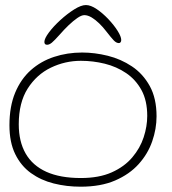

<svg xmlns="http://www.w3.org/2000/svg" viewBox="-20 -698 666 742"><path d="M291.5 23.5Q237 23.5 187.5 11Q138 -1.5 99.5 -29.2Q61 -57 38.8 -102.5Q16.5 -148 16.5 -214Q16.5 -286.5 38.5 -339.5Q60.5 -392.5 99.2 -427Q138 -461.5 189 -478.2Q240 -495 297.5 -495Q346 -495 396.5 -482.5Q447 -470 489.8 -441.5Q532.5 -413 558.8 -365.5Q585 -318 585 -248.5Q585 -200 568.2 -151.8Q551.5 -103.5 516 -64Q480.5 -24.5 425 -0.5Q369.5 23.5 291.5 23.5ZM292.5 -10Q363 -10 412 -32Q461 -54 491.2 -89.8Q521.5 -125.5 535.2 -167.5Q549 -209.5 549 -250Q549 -309 526.8 -349.8Q504.5 -390.5 467.5 -415.5Q430.5 -440.5 385 -451.8Q339.5 -463 292.5 -463Q231.5 -463 176.5 -436.5Q121.5 -410 87 -355.8Q52.5 -301.5 52.5 -217.5Q52.5 -151 79.2 -104.5Q106 -58 159.2 -34Q212.5 -10 292.5 -10ZM162 -525Q151.5 -525 151.5 -536Q151.5 -549 169 -572.5Q186.5 -596 213 -620.2Q239.5 -644.5 266.5 -661.5Q293.5 -678.5 312 -678.5Q330.5 -678.5 353.8 -662.8Q377 -647 398.8 -624Q420.5 -601 434.5 -578.8Q448.5 -556.5 448.5 -543.5Q448.5 -538 446 -534.8Q443.5 -531.5 439.5 -531.5Q429.5 -531.5 419.5 -542Q409.5 -552.5 390.5 -577Q378 -593.5 363.2 -607.8Q348.5 -622 333.8 -630.8Q319 -639.5 306 -639.5Q295 -639.5 279 -628.5Q263 -617.5 245.2 -600.5Q227.5 -583.5 211 -564.5Q190.5 -541.5 180.5 -533.2Q170.5 -525 162 -525Z"/></svg>

Font: Gluten Thin Thin
Style: Regular
Weight: 250
Version: Version 1.300